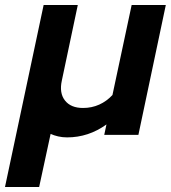

<svg xmlns="http://www.w3.org/2000/svg" viewBox="-70 -541 685 770"><path d="M-50 209 105 -521H242L178 -218Q167 -168 190.5 -138Q214 -108 263 -108Q298 -108 328 -121.5Q358 -135 381 -160L458 -521H595L485 0H348L357 -42Q285 10 199 10Q180 10 163 6Q146 2 133 -4L87 209Z"/></svg>

Font: Red Hat Display ExtraBold
Style: Italic
Weight: 800
Italic angle: -12°
Designer: Pentagram, MCKL
Foundry: Pentagram, MCKL
Version: Version 1.023